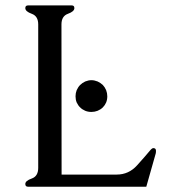

<svg xmlns="http://www.w3.org/2000/svg" viewBox="-20 -706 651 726"><path d="M212.9 -45.9H421.4Q466.8 -45.9 498.3 -80.8Q529.8 -115.7 545.9 -135.3Q554.7 -146 559.6 -146Q569.8 -146 569.8 -135.7Q569.8 -129.4 568.8 -125.5L533.2 0H85.9Q75.7 0 75.7 -10.3Q75.7 -22.5 100.1 -31Q124.5 -39.6 124.5 -71.3V-613.8Q124.5 -645 100.1 -653.8Q75.7 -662.6 75.7 -675.3Q75.7 -685.5 85.9 -685.5H251.5Q261.2 -685.5 261.2 -675.3Q261.2 -662.6 236.8 -653.8Q212.4 -645 212.4 -613.8ZM325.7 -282.7Q313 -282.7 302.2 -287.1Q290 -292.5 283.2 -299.8Q275.9 -306.2 270 -318.4Q265.6 -329.1 265.6 -341.8Q265.6 -354 270 -365.2Q275.9 -377.9 283.2 -384.8Q291 -392.6 302.2 -397.9Q314.5 -402.8 325.7 -402.8Q336.9 -402.8 349.1 -397.9Q360.4 -392.6 368.7 -384.8Q376.5 -376.5 381.3 -365.2Q385.7 -354 385.7 -341.8Q385.7 -329.1 381.3 -318.4Q377 -308.1 368.7 -299.8Q360.8 -292 349.1 -287.1Q337.9 -282.7 325.7 -282.7Z"/></svg>

Font: Caudex
Style: Regular
Weight: 400
Version: Version 1.01